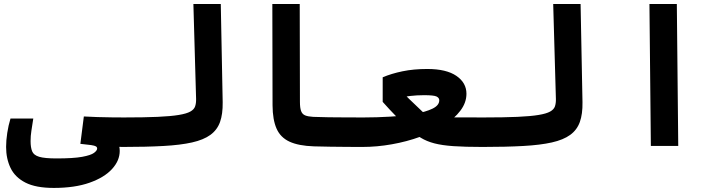

<svg xmlns="http://www.w3.org/2000/svg" viewBox="-20 -713 3556 938"><path d="M242.7 205.1Q154.8 205.1 104 179Q53.2 152.8 31.5 107.4Q9.8 62 9.8 4.9Q9.8 -26.4 15.4 -63.5Q21 -100.6 31.2 -133.8H142.6Q137.2 -98.1 133.3 -73.7Q129.4 -49.3 129.4 -23.9Q129.4 7.3 137 26.1Q144.5 44.9 171.4 53Q198.2 61 255.9 61Q338.4 61 381.1 53.2Q423.8 45.4 439.2 33.9Q454.6 22.5 454.6 12.7Q454.6 5.9 448.7 2.2Q442.9 -1.5 425.5 -4.2Q408.2 -6.8 372.6 -10.3L389.6 -144Q419.4 -142.1 455.6 -141.1Q491.7 -140.1 526.4 -139.6Q561 -139.2 585.9 -139.2Q612.3 -139.2 624 -117.9Q635.7 -96.7 635.7 -66.9Q635.7 -34.7 621.6 -14.9Q607.4 4.9 580.1 4.9Q561 4.9 543.5 2.9Q525.9 1 514.2 -1.5L530.3 -43.5Q547.4 -32.2 556.2 -15.1Q564.9 2 564.9 24.4Q564.9 71.8 527.1 113Q489.3 154.3 417.2 179.7Q345.2 205.1 242.7 205.1Z M580.1 4.9Q565.9 4.9 558.8 -12.5Q551.8 -29.8 551.8 -70.8Q551.8 -110.4 561.5 -124.8Q571.3 -139.2 585.9 -139.2Q685.1 -139.2 750 -142.1Q814.9 -145 853.3 -151.4Q891.6 -157.7 909.9 -168Q928.2 -178.2 933.3 -193.6Q938.5 -209 938 -229.5L924.8 -693.4H1058.6L1067.9 -213.4Q1068.8 -155.8 1054.9 -116.9Q1041 -78.1 1007.8 -54Q974.6 -29.8 918.2 -17.1Q861.8 -4.4 778.3 0.2Q694.8 4.9 580.1 4.9Z M1752 4.9Q1718.8 4.9 1677 4.6Q1635.3 4.4 1592.5 3.7Q1549.8 2.9 1513.7 2Q1438.5 -0.5 1394.3 -21Q1350.1 -41.5 1331.1 -84.7Q1312 -127.9 1311.5 -198.2L1310.5 -693.4H1444.3L1445.3 -215.3Q1445.3 -186 1450.9 -170.7Q1456.5 -155.3 1470.5 -149.4Q1484.4 -143.6 1509.8 -142.1Q1542.5 -140.6 1585.7 -140.1Q1628.9 -139.6 1674.1 -139.4Q1719.2 -139.2 1757.8 -139.2Q1774.9 -139.2 1783.4 -117.7Q1792 -96.2 1792 -63.5Q1792 -38.6 1782.7 -16.8Q1773.4 4.9 1752 4.9Z M1750 4.9 1757.8 -139.2Q1820.8 -139.2 1885.7 -143.1Q1950.7 -147 2005.1 -156.5Q2059.6 -166 2092.8 -182.1Q2126 -198.2 2126 -223.1Q2126 -234.9 2112.8 -241.5Q2099.6 -248 2051.8 -248Q2016.1 -248 1983.2 -244.1Q1950.2 -240.2 1922.9 -234.4L1927.7 -280.3Q1960.4 -247.6 1979.7 -228.8Q1999 -210 2013.2 -196.8Q2027.3 -183.6 2044.4 -167Q2055.7 -156.7 2069.1 -150.9Q2082.5 -145 2111.3 -142.6Q2140.1 -140.1 2195.3 -139.6Q2250.5 -139.2 2344.7 -139.2Q2383.3 -139.2 2392.8 -120.8Q2402.3 -102.5 2402.3 -67.9Q2402.3 -26.4 2389.4 -10.7Q2376.5 4.9 2336.9 4.9Q2251.5 4.9 2195.3 1Q2139.2 -2.9 2101.8 -12.7Q2064.5 -22.5 2036.1 -39.8Q2007.8 -57.1 1978.5 -84Q1945.3 -114.3 1914.8 -145.3Q1884.3 -176.3 1849.6 -215.3V-335.4Q1892.1 -353.5 1946.3 -364.7Q2000.5 -376 2067.4 -376Q2160.6 -376 2209.7 -342.3Q2258.8 -308.6 2258.8 -254.9Q2258.8 -211.4 2229.2 -172.4Q2199.7 -133.3 2148.7 -100.8Q2097.7 -68.4 2032.5 -44.7Q1967.3 -21 1894.5 -8.1Q1821.8 4.9 1750 4.9Z M2337.9 4.9Q2323.7 4.9 2316.7 -12.5Q2309.6 -29.8 2309.6 -70.8Q2309.6 -110.4 2319.3 -124.8Q2329.1 -139.2 2343.8 -139.2Q2442.9 -139.2 2507.8 -142.1Q2572.8 -145 2611.1 -151.4Q2649.4 -157.7 2667.7 -168Q2686 -178.2 2691.2 -193.6Q2696.3 -209 2695.8 -229.5L2682.6 -693.4H2816.4L2825.7 -213.4Q2826.7 -155.8 2812.7 -116.9Q2798.8 -78.1 2765.6 -54Q2732.4 -29.8 2676 -17.1Q2619.6 -4.4 2536.1 0.2Q2452.6 4.9 2337.9 4.9Z M3159.7 0 3152.8 -693.4H3286.6L3293.5 0Z"/></svg>

Font: Cascadia Mono
Style: Regular
Weight: 400
Monospace: yes
Designer: Aaron Bell
Foundry: Saja Typeworks
Version: Version 2404.023